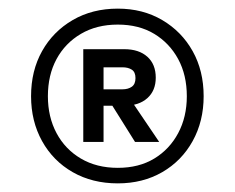

<svg xmlns="http://www.w3.org/2000/svg" viewBox="-20 -732 544 445"><path d="M253 -307Q194 -307 148.5 -333Q103 -359 77.5 -405Q52 -451 52 -509Q52 -568 77.5 -613.5Q103 -659 148.5 -685.5Q194 -712 253 -712Q311 -712 356 -685.5Q401 -659 426.5 -613.5Q452 -568 452 -509Q452 -451 426.5 -405Q401 -359 356 -333Q311 -307 253 -307ZM293 -403 231 -502H282L349 -403ZM253 -343Q302 -343 337.5 -364.5Q373 -386 393 -423.5Q413 -461 413 -509Q413 -558 393 -595Q373 -632 337.5 -653.5Q302 -675 253 -675Q204 -675 167.5 -653.5Q131 -632 111 -595Q91 -558 91 -509Q91 -461 111 -423.5Q131 -386 167.5 -364.5Q204 -343 253 -343ZM173 -403V-618H268Q302 -618 321.5 -600.5Q341 -583 341 -552Q341 -522 321.5 -504.5Q302 -487 268 -487H220V-403ZM220 -525H264Q277 -525 285.5 -531Q294 -537 294 -551Q294 -565 285.5 -570.5Q277 -576 264 -576H220Z"/></svg>

Font: DM Sans 10pt
Style: Regular
Weight: 400
Version: Version 4.004;gftools[0.9.30]